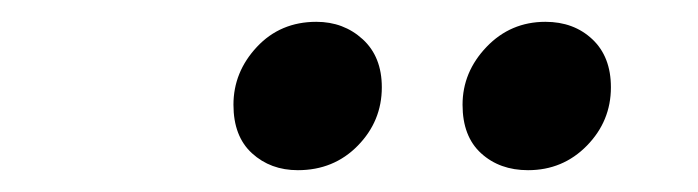

<svg xmlns="http://www.w3.org/2000/svg" viewBox="-20 -728 640 176"><path d="M253 -572Q228 -572 211 -587.5Q194 -603 194 -632Q194 -662 215.5 -685Q237 -708 270 -708Q295 -708 312.5 -692Q330 -676 330 -648Q330 -617 308 -594.5Q286 -572 253 -572ZM464 -572Q438 -572 421 -587.5Q404 -603 404 -632Q404 -662 426 -685Q448 -708 480 -708Q506 -708 523 -692Q540 -676 540 -648Q540 -617 518 -594.5Q496 -572 464 -572Z"/></svg>

Font: Source Code Pro ExtraLight
Style: Bold Italic
Weight: 700
Italic angle: -11°
Monospace: yes
Version: Version 1.016;hotconv 1.0.116;makeotfexe 2.5.65601